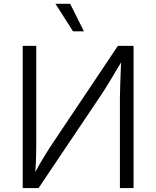

<svg xmlns="http://www.w3.org/2000/svg" viewBox="-20 -962 799 982"><path d="M663.1 0H593.3V-460.4Q593.3 -489.7 595.2 -536.9Q597.2 -584 599.1 -642.6Q562 -579.6 536.9 -538.6Q511.7 -497.6 486.3 -460L177.2 0H96.2V-727.5H165.5V-246.1Q165.5 -214.4 164.8 -172.4Q164.1 -130.4 160.6 -82.5Q185.5 -128.4 209.5 -167.2Q233.4 -206.1 252 -233.4L583 -727.5H663.1ZM353.5 -801.8 263.7 -942.4H338.9L409.2 -801.8Z"/></svg>

Font: Inter Light
Style: Regular
Weight: 300
Designer: Rasmus Andersson
Foundry: rsms
Version: Version 4.000;git-a52131595